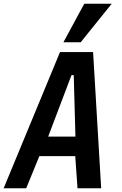

<svg xmlns="http://www.w3.org/2000/svg" viewBox="-28 -1002 648 1022"><path d="M291.5 -725H467.5L510.5 0H384.5L372.5 -171H181.5L111.5 0H-8.5ZM373.5 -275 364.5 -602H352.5L228.5 -275ZM309.5 -777 420.5 -982H566.5L401.5 -777Z"/></svg>

Font: JuliaMono BoldItalic
Style: Regular
Weight: 700
Italic angle: -9°
Monospace: yes
Designer: cormullion
Foundry: corm
Version: Version 0.049; ttfautohint (v1.8.4)